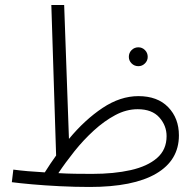

<svg xmlns="http://www.w3.org/2000/svg" viewBox="-20 -730 778 763"><path d="M336 13Q278 13 218 10Q158 7 107.5 2.5Q57 -2 27 -6L33 -56Q85 -49 158 -45Q180 -80 203 -112L184 -710H235L254 -178Q317 -254 387.5 -301Q458 -348 530 -348Q606 -348 648.5 -304Q691 -260 691 -192Q691 -93 600.5 -40Q510 13 336 13ZM527 -296Q482 -296 438 -272.5Q394 -249 352.5 -211Q311 -173 275.5 -128.5Q240 -84 212 -42Q244 -40 278 -39.5Q312 -39 346 -39Q433 -39 499.5 -54Q566 -69 604 -102Q642 -135 642 -189Q642 -231 613 -263.5Q584 -296 527 -296ZM530 -467Q514 -467 503 -478Q492 -489 492 -504Q492 -520 503 -531Q514 -542 530 -542Q545 -542 556 -531Q567 -520 567 -504Q567 -489 556 -478Q545 -467 530 -467Z"/></svg>

Font: Noto Sans Arabic SemCond Light
Style: Regular
Weight: 300
Width: 4
Designer: Monotype Design Team, Nadine Chahine, Nizar Qandah and Khaled Hosny
Foundry: Monotype Imaging Inc.
Version: Version 2.012; ttfautohint (v1.8.4.7-5d5b)